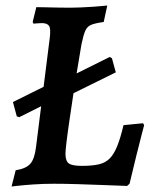

<svg xmlns="http://www.w3.org/2000/svg" viewBox="-20 -668 549 698"><path d="M180 -307 50 -242 41 -245 27 -297 180 -373V-362L379 -461L387 -456L401 -405L180 -296ZM177 0Q137 0 101.5 2.5Q66 5 44 7.5Q22 10 22 10L37 -49Q75 -55 90.5 -73Q106 -91 111 -134L161 -531Q165 -563 158.5 -573.5Q152 -584 132 -584Q124 -584 113 -583Q102 -582 102 -582Q101 -584 100 -585.5Q99 -587 99 -589L112 -642Q121 -642 142.5 -641.5Q164 -641 189.5 -640.5Q215 -640 236 -640Q252 -640 274.5 -641Q297 -642 319 -643.5Q341 -645 355.5 -646.5Q370 -648 370 -648L357 -588Q327 -584 312 -578Q297 -572 290 -556Q283 -540 276 -506Q271 -474 263 -428Q255 -382 247.5 -331.5Q240 -281 233 -234Q226 -187 222 -153.5Q218 -120 218 -109Q218 -83 230 -74Q242 -65 278 -65Q315 -65 339 -70.5Q363 -76 378.5 -91.5Q394 -107 406 -136.5Q418 -166 429 -213L500 -220Q501 -218 502 -216.5Q503 -215 504 -213Q504 -213 496 -182.5Q488 -152 476 -103.5Q464 -55 451 0L442 8Q442 8 416.5 7Q391 6 350 4.5Q309 3 263 1.5Q217 0 177 0Z"/></svg>

Font: Alegreya SemiBold
Style: Italic
Weight: 600
Italic angle: -7°
Designer: Juan Pablo del Peral
Foundry: Huerta Tipografica
Version: Version 2.009